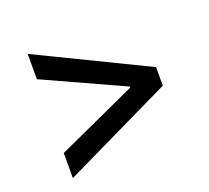

<svg xmlns="http://www.w3.org/2000/svg" viewBox="-96 -659 827 759"><g transform="rotate(-20 318.0 -279.0)"><path d="M88.9 -17.6V-123L423.8 -275.9V-280.8L88.9 -433.6V-540L547.9 -317.4V-239.3Z"/></g></svg>

Font: Pretendard Medium
Style: Regular
Weight: 500
Designer: Base glyphs from Inter by Rasmus Andersson; Hangeul glyphs from Noto Sans CJK(Source Han Sans) by Jang Soo-young and Kan
Foundry: Kil Hyung-jin
Version: Version 1.309